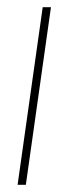

<svg xmlns="http://www.w3.org/2000/svg" viewBox="-20 -515 191 535"><path d="M29 0 99 -495H122L52 0Z"/></svg>

Font: Alumni Sans Thin Thin
Style: Italic
Weight: 250
Italic angle: -8°
Version: Version 1.016